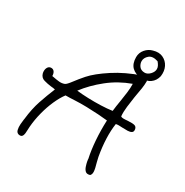

<svg xmlns="http://www.w3.org/2000/svg" viewBox="-188 -959 1092 1135"><g transform="rotate(30 358.5 -391.5)"><path d="M95 24Q80 20 76 3Q72 -14 73.5 -34.5Q75 -55 77 -68Q78 -72 78 -73Q86 -146 105.5 -203.5Q125 -261 147 -314Q140 -316 133 -316.5Q126 -317 118 -318Q93 -321 68.5 -328Q44 -335 37 -362Q33 -384 41 -399Q49 -414 65 -414Q79 -414 86.5 -403Q94 -392 94 -375Q98 -374 106 -373Q125 -369 145 -367Q165 -365 182 -372Q193 -377 215 -406.5Q237 -436 265 -468Q303 -511 379 -560.5Q455 -610 554 -644Q562 -647 573 -644Q584 -641 593 -629Q593 -604 589 -577.5Q585 -551 580 -525Q579 -521 578.5 -516Q578 -511 577 -507Q572 -475 567.5 -438Q563 -401 566 -372Q571 -368 581.5 -367.5Q592 -367 614 -369Q646 -371 659 -367Q672 -363 675 -348Q678 -331 668 -324.5Q658 -318 641.5 -317.5Q625 -317 609 -318H608H606Q593 -319 581 -319Q569 -319 561 -317Q554 -271 556 -215.5Q558 -160 569 -98Q571 -90 573 -81Q575 -72 577 -64Q588 -27 589 -8.5Q590 10 581 19L580 20Q560 26 549.5 16.5Q539 7 533.5 -9.5Q528 -26 525 -41Q525 -42 525 -43Q524 -47 523.5 -51Q523 -55 523 -59Q512 -108 507 -174Q502 -240 505 -309Q479 -312 441 -314.5Q403 -317 361.5 -318Q320 -319 281 -317Q265 -316 249 -315.5Q233 -315 219 -315Q197 -286 177.5 -242.5Q158 -199 145 -148.5Q132 -98 128 -49Q127 -43 127 -29Q127 -17 125.5 -3Q124 11 117.5 19Q111 27 95 24ZM265 -374Q300 -370 343 -368.5Q386 -367 429 -368.5Q472 -370 506 -375Q508 -392 510.5 -410.5Q513 -429 517 -451Q522 -483 526 -514Q530 -545 529 -573Q446 -543 379 -489.5Q312 -436 265 -374ZM554 -627Q513 -630 490 -653Q467 -676 467 -720Q467 -750 486.5 -773Q506 -796 534 -803Q571 -814 599 -801Q627 -788 641 -760Q655 -732 650 -695Q642 -661 616.5 -643Q591 -625 554 -627ZM554 -665Q574 -664 591.5 -682Q609 -700 609 -720Q609 -731 603 -742Q597 -753 589 -762Q549 -775 528 -757Q507 -739 507 -716Q507 -698 518.5 -682Q530 -666 554 -665Z"/></g></svg>

Font: Yuji Hentaigana Akebono
Style: Regular
Weight: 400
Designer: Kataoka Yuji
Foundry: Kinuta Font Factory
Version: Version 3.002